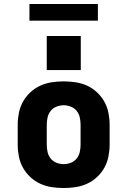

<svg xmlns="http://www.w3.org/2000/svg" viewBox="-20 -937 640 965"><path d="M300 8Q270 8 240 3.5Q210 -1 182.5 -13.5Q155 -26 132.5 -47Q110 -68 95.5 -94Q81 -120 75 -150Q69 -180 69 -210V-310Q69 -340 75 -370Q81 -400 95.5 -426Q110 -452 132.5 -473Q155 -494 182.5 -506.5Q210 -519 240 -523.5Q270 -528 300 -528Q330 -528 360 -523.5Q390 -519 417.5 -506.5Q445 -494 467.5 -473Q490 -452 504.5 -426Q519 -400 525 -370Q531 -340 531 -310V-210Q531 -180 525 -150Q519 -120 504.5 -94Q490 -68 467.5 -47Q445 -26 417.5 -13.5Q390 -1 360 3.5Q330 8 300 8ZM300 -112Q318 -112 336 -119Q354 -126 365.5 -140.5Q377 -155 381 -173.5Q385 -192 385 -210V-310Q385 -328 381 -346.5Q377 -365 365.5 -379.5Q354 -394 336 -401Q318 -408 300 -408Q282 -408 264 -401Q246 -394 234.5 -379.5Q223 -365 219 -346.5Q215 -328 215 -310V-210Q215 -192 219 -173.5Q223 -155 234.5 -140.5Q246 -126 264 -119Q282 -112 300 -112ZM215 -585V-756H386V-585ZM128 -833V-917H472V-833Z"/></svg>

Font: Iosevka SS04 Heavy Extended
Style: Regular
Weight: 900
Width: 7
Monospace: yes
Designer: Belleve Invis
Foundry: Belleve Invis
Version: Version 19.0.0; ttfautohint (v1.8.4)